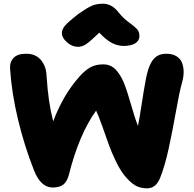

<svg xmlns="http://www.w3.org/2000/svg" viewBox="-20 -1001 1045 1033"><path d="M399.9 -749Q368.2 -749 340.6 -773.2Q313 -797.4 313 -823.2Q313 -841.8 328.6 -861.6Q344.2 -881.3 402.8 -926.8Q448.7 -959 473.9 -970Q499 -981 534.2 -981Q582 -981 619.1 -933.1Q642.1 -903.8 672.1 -881.8Q702.1 -859.9 716.1 -845.7Q730 -831.5 730 -807.1Q730 -782.2 707.8 -768.1Q685.5 -753.9 645 -753.9Q613.3 -753.9 582.3 -769.8Q551.3 -785.6 514.2 -825.2Q461.9 -774.9 441.2 -762Q420.4 -749 399.9 -749ZM772 12.2Q733.4 12.2 706.1 -4.4Q678.7 -21 647.9 -59.1Q624 -89.8 601.3 -137.5Q578.6 -185.1 563.7 -227.5Q548.8 -270 530 -322.8Q511.2 -375.5 497.1 -405.8Q405.8 -279.8 350.1 -59.1Q340.8 -23.9 320.8 -8.1Q300.8 7.8 263.2 7.8Q199.7 7.8 163.1 -84Q110.8 -216.8 76.9 -357.9Q43 -499 34.2 -630.9Q31.7 -667 53 -689.5Q74.2 -711.9 121.1 -711.9Q170.4 -711.9 198.7 -679.9Q227.1 -647.9 230 -599.1Q235.4 -519 243.2 -463.9Q251 -408.7 266.1 -348.1Q319.8 -491.2 408.2 -589.8Q437 -622.6 466.3 -638.7Q495.6 -654.8 536.1 -654.8Q566.9 -654.8 590.3 -637.5Q613.8 -620.1 636.2 -578.1Q653.8 -545.4 680.4 -453.4Q707 -361.3 722.2 -323.2Q731.4 -367.7 742.4 -441.2Q753.4 -514.6 763.2 -566.7Q772.9 -618.7 784.2 -645Q798.3 -680.2 820.1 -696Q841.8 -711.9 875 -711.9Q907.2 -711.9 929 -698.7Q950.7 -685.5 959.2 -663.6Q967.8 -641.6 968 -615Q968.3 -588.4 960 -559.1Q944.8 -504.9 926.8 -402.1Q908.7 -299.3 887.9 -203.6Q867.2 -107.9 840.8 -42Q817.9 12.2 772 12.2Z"/></svg>

Font: Shantell Sans Normal
Style: Regular
Weight: 800
Designer: Stephen Nixon, Anya Danilova, Shantell Martin
Foundry: Arrow Type
Version: Version 1.006;[559af2be0]